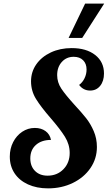

<svg xmlns="http://www.w3.org/2000/svg" viewBox="-20 -1020 610 1058"><path d="M449 -1000H554L433 -811H358ZM34 -157Q34 -201 52.5 -237Q71 -273 102.5 -294Q134 -315 172 -315Q207 -315 231 -297.5Q255 -280 261 -249Q209 -249 178 -221.5Q147 -194 147 -147Q147 -104 173 -78Q199 -52 242 -52Q295 -52 329.5 -87.5Q364 -123 364 -177Q364 -224 338 -266Q312 -308 260 -368Q206 -430 178.5 -474.5Q151 -519 151 -572Q151 -624 180 -665.5Q209 -707 260 -731Q311 -755 375 -755Q456 -755 504.5 -717Q553 -679 553 -615Q553 -573 532 -547Q511 -521 477 -521Q439 -521 416 -552Q435 -566 446 -589Q457 -612 457 -637Q457 -669 438 -688Q419 -707 386 -707Q346 -707 320.5 -678.5Q295 -650 295 -606Q295 -566 318 -531.5Q341 -497 390 -443Q430 -400 454.5 -369Q479 -338 496.5 -297.5Q514 -257 514 -210Q514 -146 478.5 -94Q443 -42 381.5 -12Q320 18 245 18Q182 18 134 -4Q86 -26 60 -65.5Q34 -105 34 -157Z"/></svg>

Font: Lobster
Style: Regular
Weight: 400
Designer: Impallari Type
Foundry: Impallari Type
Version: Version 2.100